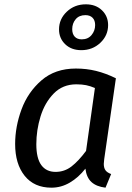

<svg xmlns="http://www.w3.org/2000/svg" viewBox="-20 -856 609 888"><path d="M516 -494 462 -120Q460 -104 460 -98Q460 -80 467.5 -69Q475 -58 494 -51L468 12Q426 7 403 -14Q380 -35 375 -76Q343 -35 303 -11.5Q263 12 218 12Q138 12 94 -43Q50 -98 50 -190Q50 -270 79.5 -350Q109 -430 172 -484.5Q235 -539 331 -539Q380 -539 424.5 -528Q469 -517 516 -494ZM148 -189Q148 -124 171 -92.5Q194 -61 237 -61Q278 -61 310.5 -86Q343 -111 378 -158L419 -449Q398 -458 378.5 -462Q359 -466 333 -466Q270 -466 228.5 -423.5Q187 -381 167.5 -317.5Q148 -254 148 -189ZM480 -740Q480 -692 444 -658Q408 -624 356 -624Q310 -624 281.5 -651.5Q253 -679 253 -720Q253 -768 289 -802Q325 -836 377 -836Q423 -836 451.5 -808.5Q480 -781 480 -740ZM314 -721Q314 -699 325.5 -686.5Q337 -674 358 -674Q387 -674 403.5 -694Q420 -714 420 -740Q420 -762 408 -774Q396 -786 375 -786Q346 -786 330 -767Q314 -748 314 -721Z"/></svg>

Font: Fira Sans
Style: Italic
Weight: 400
Italic angle: -8°
Designer: bBox Type GmbH & Carrois Corporate GbR & Edenspiekermann AG
Foundry: bBox Type GmbH & Carrois Corporate GbR & Edenspiekermann AG
Version: Version 4.301